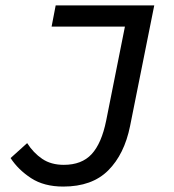

<svg xmlns="http://www.w3.org/2000/svg" viewBox="-20 -675 640 707"><path d="M213 12Q142 12 94.5 -19Q47 -50 19 -93L80 -148Q103 -112 135.5 -90Q168 -68 215 -68Q281 -68 317.5 -107.5Q354 -147 371 -231L440 -577H170L185 -655H548L459 -211Q438 -107 378.5 -47.5Q319 12 213 12Z"/></svg>

Font: Source Code Pro Medium
Style: Italic
Weight: 500
Italic angle: -11°
Monospace: yes
Designer: Paul D. Hunt, Teo Tuominen
Foundry: Adobe Systems Incorporated
Version: Version 1.050;PS 1.000;hotconv 16.6.51;makeotf.lib2.5.65220